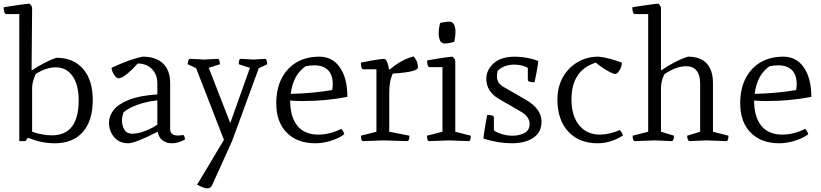

<svg xmlns="http://www.w3.org/2000/svg" viewBox="-35 -782 4551 1064"><path d="M268 12Q194 12 120 -19L106 0H72V-704H-1Q-7 -704 -11 -714.5Q-15 -725 -15 -741Q-15 -742 5 -745Q25 -748 52 -752Q79 -756 101 -759Q123 -762 127 -762Q143 -752 143 -734L140 -395L143 -393Q169 -411 208 -431.5Q247 -452 277 -462Q372 -462 425.5 -400Q479 -338 479 -228Q479 -113 424 -50.5Q369 12 268 12ZM252 -32Q401 -32 401 -226Q401 -312 367 -360.5Q333 -409 273 -409Q248 -409 219 -399.5Q190 -390 162 -371Q152 -346 147.5 -328.5Q143 -311 143 -294V-52Q201 -32 252 -32Z M676 12Q626 12 597.5 -22Q569 -56 569 -102Q569 -139 594.5 -172Q620 -205 678.5 -228.5Q737 -252 837 -259V-319Q837 -369 807 -399.5Q777 -430 728 -430Q694 -392 666 -370Q638 -348 622 -348Q611 -348 598 -367Q585 -386 583 -406Q629 -428 674 -444.5Q719 -461 756 -468Q829 -468 868.5 -430Q908 -392 908 -322V-67Q908 -31 951 -31Q963 -31 981 -34Q990 -25 990 -9Q953 12 919 12Q886 12 865 -4.5Q844 -21 839 -52Q781 -22 737.5 -5Q694 12 676 12ZM697 -41Q728 -41 766 -55Q804 -69 837 -91V-226Q771 -218 723 -200Q675 -182 650 -160Q646 -150 643.5 -137.5Q641 -125 641 -114Q641 -85 654.5 -63Q668 -41 697 -41Z M1114 262Q1095 262 1057 241Q1057 241 1068.5 222.5Q1080 204 1097.5 174.5Q1115 145 1135.5 111Q1156 77 1174.5 45.5Q1193 14 1206 -7L1052 -404L1005 -426Q1005 -431 1008 -443.5Q1011 -456 1019 -456L1097 -452L1170 -456Q1179 -456 1181.5 -443.5Q1184 -431 1184 -426L1122 -406L1241 -100L1350 -406L1288 -426Q1288 -430 1289.5 -443Q1291 -456 1301 -456L1370 -452L1432 -456Q1441 -456 1443.5 -443.5Q1446 -431 1446 -426L1399 -404L1251 0L1141 243Q1133 262 1114 262Z M1712 12Q1612 12 1554 -47Q1496 -106 1496 -209Q1496 -289 1525.5 -347Q1555 -405 1608.5 -436.5Q1662 -468 1735 -468Q1807 -468 1848.5 -408.5Q1890 -349 1890 -245Q1826 -233 1765 -227.5Q1704 -222 1640 -222Q1608 -222 1573 -225Q1573 -134 1613 -85Q1653 -36 1729 -36Q1792 -36 1856 -68Q1869 -55 1873 -38Q1844 -16 1799 -2Q1754 12 1712 12ZM1576 -262Q1692 -264 1806 -283Q1809 -301 1809 -317Q1809 -367 1782.5 -393.5Q1756 -420 1707 -420Q1694 -420 1682 -418.5Q1670 -417 1659 -415Q1590 -369 1576 -262Z M1979 0Q1969 1 1967 -12.5Q1965 -26 1965 -30L2051 -52V-398H1979Q1972 -398 1969 -406Q1966 -414 1965.5 -423Q1965 -432 1965 -435Q1965 -435 1982 -438.5Q1999 -442 2022 -446Q2045 -450 2065 -453Q2085 -456 2091 -456Q2101 -456 2106.5 -446Q2112 -436 2115.5 -422.5Q2119 -409 2120 -399L2125 -397Q2134 -405 2153 -419Q2172 -433 2199.5 -447.5Q2227 -462 2258 -469Q2258 -469 2269.5 -451.5Q2281 -434 2281 -408Q2281 -396 2247.5 -387.5Q2214 -379 2141 -374Q2135 -359 2130.5 -344Q2126 -329 2124 -306Q2122 -283 2122 -243V-52L2234 -30Q2234 -25 2232 -12.5Q2230 0 2220 0L2088 -4Z M2345 0Q2335 1 2333 -12.5Q2331 -26 2331 -30L2417 -52V-410H2346Q2339 -410 2336 -418Q2333 -426 2332.5 -435Q2332 -444 2332 -447Q2332 -447 2351 -450.5Q2370 -454 2396 -458Q2422 -462 2444 -465Q2466 -468 2472 -468Q2477 -465 2482.5 -458Q2488 -451 2488 -440V-52L2574 -30Q2574 -26 2572.5 -12.5Q2571 1 2560 0L2453 -4ZM2431 -541Q2410 -541 2403 -558.5Q2396 -576 2396 -596Q2396 -618 2400 -636.5Q2404 -655 2404 -655Q2404 -655 2422.5 -658.5Q2441 -662 2455 -662Q2474 -662 2481.5 -645Q2489 -628 2489 -606Q2489 -586 2485.5 -568Q2482 -550 2482 -550Q2482 -550 2464 -545.5Q2446 -541 2431 -541Z M2801 12Q2765 12 2724.5 5.5Q2684 -1 2644 -14Q2644 -20 2647 -40.5Q2650 -61 2654 -85.5Q2658 -110 2661.5 -127.5Q2665 -145 2665 -145Q2669 -145 2677.5 -144.5Q2686 -144 2694 -141Q2702 -138 2702 -131V-59Q2721 -46 2749 -38Q2777 -30 2805 -30Q2843 -30 2871.5 -45Q2900 -60 2900 -96Q2900 -114 2888 -132Q2876 -150 2847 -166L2731 -233Q2660 -274 2660 -346Q2660 -394 2700.5 -431Q2741 -468 2820 -468Q2820 -468 2839.5 -467Q2859 -466 2888.5 -461Q2918 -456 2948 -444Q2948 -438 2945 -419.5Q2942 -401 2938 -379Q2934 -357 2930.5 -341.5Q2927 -326 2927 -326Q2924 -326 2915 -326.5Q2906 -327 2898 -330Q2890 -333 2890 -340V-406Q2877 -414 2857 -419Q2837 -424 2814 -424Q2791 -424 2767 -416.5Q2743 -409 2723 -390Q2721 -383 2720 -373Q2719 -363 2719 -357Q2719 -321 2756 -300L2881 -228Q2966 -178 2966 -108Q2966 -49 2920.5 -18.5Q2875 12 2801 12Z M3277 12Q3174 12 3114 -53Q3054 -118 3054 -230Q3054 -299 3083.5 -352.5Q3113 -406 3164.5 -437Q3216 -468 3282 -468Q3309 -466 3346 -456Q3383 -446 3411 -435Q3411 -414 3398.5 -393Q3386 -372 3374 -372Q3366 -372 3347 -381.5Q3328 -391 3306 -405.5Q3284 -420 3267 -435Q3132 -393 3132 -231Q3132 -140 3174.5 -88Q3217 -36 3290 -36Q3339 -36 3399 -61Q3407 -54 3410.5 -47.5Q3414 -41 3417 -31Q3349 12 3277 12Z M3484 0Q3471 0 3471 -30L3557 -52V-704H3483Q3477 -704 3473 -714.5Q3469 -725 3469 -741Q3469 -742 3489 -745Q3509 -748 3536 -752Q3563 -756 3585.5 -759Q3608 -762 3612 -762Q3628 -752 3628 -734V-395L3631 -393Q3660 -414 3702 -436Q3744 -458 3778 -468Q3846 -468 3881 -430.5Q3916 -393 3916 -322V-52L4002 -30Q4002 0 3988 0L3879 -4L3787 0Q3781 0 3777 -8.5Q3773 -17 3773 -30L3845 -52V-319Q3845 -366 3825 -390.5Q3805 -415 3768 -415Q3712 -415 3647 -371Q3628 -334 3628 -294V-52L3700 -30Q3700 -17 3696.5 -8.5Q3693 0 3687 0L3594 -4Z M4283 12Q4183 12 4125 -47Q4067 -106 4067 -209Q4067 -289 4096.5 -347Q4126 -405 4179.5 -436.5Q4233 -468 4306 -468Q4378 -468 4419.5 -408.5Q4461 -349 4461 -245Q4397 -233 4336 -227.5Q4275 -222 4211 -222Q4179 -222 4144 -225Q4144 -134 4184 -85Q4224 -36 4300 -36Q4363 -36 4427 -68Q4440 -55 4444 -38Q4415 -16 4370 -2Q4325 12 4283 12ZM4147 -262Q4263 -264 4377 -283Q4380 -301 4380 -317Q4380 -367 4353.5 -393.5Q4327 -420 4278 -420Q4265 -420 4253 -418.5Q4241 -417 4230 -415Q4161 -369 4147 -262Z"/></svg>

Font: Mate
Style: Regular
Weight: 400
Designer: Eduardo Rodriguez Tunni
Foundry: Eduardo Rodriguez Tunni
Version: Version 1.003; ttfautohint (v1.8.4.7-5d5b);gftools[0.9.24]